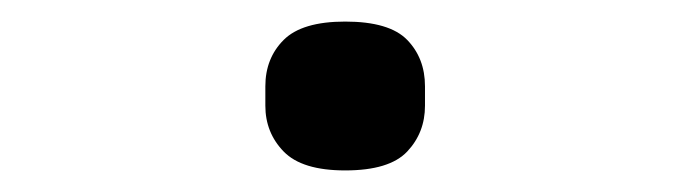

<svg xmlns="http://www.w3.org/2000/svg" viewBox="-20 -149 640 178"><path d="M300 9Q260 9 243 -8.5Q226 -26 226 -51V-69Q226 -95 243 -112Q260 -129 300 -129Q341 -129 357.5 -112Q374 -95 374 -69V-51Q374 -26 357.5 -8.5Q341 9 300 9Z"/></svg>

Font: Lilex
Style: Regular
Weight: 400
Monospace: yes
Designer: Mike Abbink, Paul van der Laan, Pieter van Rosmalen, Mikhael Khrustik
Foundry: Mikhael Khrustik
Version: Version 2.510